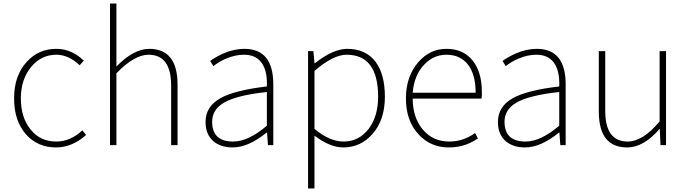

<svg xmlns="http://www.w3.org/2000/svg" viewBox="-20 -814 3860 1077"><path d="M127 -59Q59 -135 59 -262Q59 -390 130 -467Q196 -540 296 -540Q345 -540 387 -519Q418 -504 450 -474L427 -448Q364 -507 296 -507Q212 -507 155 -439Q97 -369 97 -262Q97 -154 152 -87Q206 -20 296 -20Q375 -20 442 -83L463 -57Q384 13 295 13Q192 13 127 -59Z M597 -794H633V-441Q730 -540 817 -540Q976 -540 976 -339V0H940V-334Q940 -507 813 -507Q734 -507 633 -403V0H597Z M1178 -21Q1133 -59 1133 -130Q1133 -216 1216 -263Q1296 -308 1477 -329Q1480 -405 1455 -450Q1423 -507 1349 -507Q1299 -507 1248 -485Q1209 -469 1177 -443L1159 -472Q1174 -483 1191 -493Q1213 -505 1235 -515Q1294 -540 1351 -540Q1513 -540 1513 -341V0H1483L1478 -70H1475Q1373 13 1285 13Q1219 13 1178 -21ZM1477 -109V-298Q1310 -280 1238 -239Q1170 -200 1170 -131Q1170 -20 1288 -20Q1373 -20 1477 -109Z M1744 -91Q1829 -20 1908 -20Q1992 -20 2047 -90Q2101 -161 2101 -271Q2101 -507 1924 -507Q1849 -507 1744 -416ZM1708 -527H1738L1744 -459H1746Q1849 -540 1927 -540Q2032 -540 2087 -467Q2139 -397 2139 -271Q2139 -141 2069 -62Q2003 13 1905 13Q1832 13 1744 -53V243H1708Z M2328 -60Q2257 -136 2257 -262Q2257 -386 2327 -466Q2392 -540 2484 -540Q2577 -540 2629 -477Q2683 -413 2683 -297V-280Q2682 -270 2681 -261H2295Q2295 -156 2351 -88Q2408 -20 2500 -20Q2579 -20 2645 -68L2661 -37Q2642 -25 2630 -19Q2611 -9 2594 -3Q2550 13 2498 13Q2395 13 2328 -60ZM2648 -294Q2648 -399 2603 -454Q2560 -507 2484 -507Q2411 -507 2358 -450Q2303 -391 2295 -294Z M2818 -21Q2773 -59 2773 -130Q2773 -216 2856 -263Q2936 -308 3117 -329Q3120 -405 3095 -450Q3063 -507 2989 -507Q2939 -507 2888 -485Q2849 -469 2817 -443L2799 -472Q2814 -483 2831 -493Q2853 -505 2875 -515Q2934 -540 2991 -540Q3153 -540 3153 -341V0H3123L3118 -70H3115Q3013 13 2925 13Q2859 13 2818 -21ZM3117 -109V-298Q2950 -280 2878 -239Q2810 -200 2810 -131Q2810 -20 2928 -20Q3013 -20 3117 -109Z M3339 -188V-527H3375V-192Q3375 -20 3501 -20Q3586 -20 3680 -133V-527H3716V0H3685L3681 -90H3679Q3590 13 3498 13Q3339 13 3339 -188Z"/></svg>

Font: Noto Sans CJK TC Thin
Style: Regular
Weight: 250
Designer: Ryoko NISHIZUKA ???? (kana & ideographs); Paul D. Hunt (Latin, Greek & Cyrillic); Wenlong ZHANG ??? (bopomofo); Sandoll 
Foundry: Adobe Systems Incorporated
Version: Version 1.004 January 19, 2016